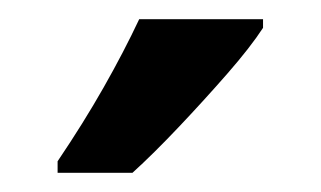

<svg xmlns="http://www.w3.org/2000/svg" viewBox="-20 -786 334 200"><path d="M254 -757Q241 -737 217 -709.5Q193 -682 166.5 -654Q140 -626 118 -606H40V-618Q67 -658 88 -695Q109 -732 125 -766H254Z"/></svg>

Font: Noto Sans Devanagari UI ExtraCondensed SemiBold
Style: Regular
Weight: 600
Width: 2
Designer: Jelle Bosma - Monotype Design Team
Foundry: Monotype Imaging Inc.
Version: Version 2.004; ttfautohint (v1.8.4.7-5d5b)